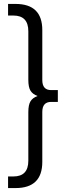

<svg xmlns="http://www.w3.org/2000/svg" viewBox="-20 -762 374 976"><path d="M59 194H21V135H48Q124 135 124 55V-192Q124 -229 135 -247Q146 -265 171 -274Q146 -283 135 -301Q124 -319 124 -356V-603Q124 -683 48 -683H21V-742H59Q195 -742 195 -609V-355Q195 -304 240 -304H274V-244H240Q195 -244 195 -193V61Q195 194 59 194Z"/></svg>

Font: Belfius21
Style: Regular
Weight: 400
Designer: Montserrat's base design by Julieta Ulanovsky, modified by Coast SPRL for Belfius Bank NV.
Foundry: Montserrat's base design by Julieta Ulanovsky, modified by Coast SPRL for Belfius Bank NV.
Version: Version 2.000;FEAKit 1.0